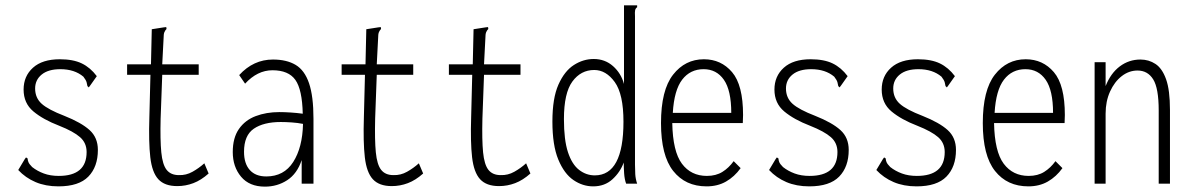

<svg xmlns="http://www.w3.org/2000/svg" viewBox="-20 -685 4440 716"><path d="M198 10Q150 10 112.5 -6Q75 -22 48 -51L72 -91L77 -98L83 -94Q83 -88 86 -80.5Q89 -73 100 -62Q119 -47 143.5 -38Q168 -29 199 -29Q303 -29 303 -118Q303 -152 278.5 -173.5Q254 -195 201 -216Q141 -239 104.5 -269.5Q68 -300 68 -351Q68 -401 103 -432.5Q138 -464 203 -464Q253 -464 285 -448.5Q317 -433 341 -401L317 -367L311 -359L306 -364Q305 -370 303 -378Q301 -386 291 -399Q258 -427 205 -427Q160 -427 135.5 -407Q111 -387 111 -355Q111 -320 135.5 -298Q160 -276 220 -253Q283 -228 314 -200Q345 -172 345 -126Q345 -63 309.5 -26.5Q274 10 198 10Z M641 9Q594 9 570.5 -16.5Q547 -42 540.5 -98.5Q534 -155 537 -248L541 -406H454V-445H543L546 -576L591 -583L600 -584L601 -577Q596 -572 593 -565Q590 -558 590 -541L585 -445H721V-406H585L579 -243Q577 -163 581.5 -117Q586 -71 601.5 -51.5Q617 -32 647 -32Q674 -31 698 -44.5Q722 -58 742 -76L758 -38Q730 -13 701 -2Q672 9 641 9Z M968 11Q910 11 879 -26Q848 -63 848 -118Q848 -171 871 -204Q894 -237 933.5 -252Q973 -267 1022 -267Q1040 -267 1063.5 -265.5Q1087 -264 1109 -261Q1107 -351 1081.5 -387Q1056 -423 996 -423Q940 -423 894 -373L872 -405Q925 -463 998 -463Q1049 -463 1082.5 -443Q1116 -423 1132.5 -374.5Q1149 -326 1149 -242V0H1105V-88Q1088 -37 1051 -13Q1014 11 968 11ZM890 -119Q890 -75 911.5 -51Q933 -27 973 -27Q1039 -27 1073.5 -81Q1108 -135 1110 -223Q1090 -227 1067.5 -228.5Q1045 -230 1027 -230Q963 -230 926.5 -205Q890 -180 890 -119Z M1441 9Q1394 9 1370.5 -16.5Q1347 -42 1340.5 -98.5Q1334 -155 1337 -248L1341 -406H1254V-445H1343L1346 -576L1391 -583L1400 -584L1401 -577Q1396 -572 1393 -565Q1390 -558 1390 -541L1385 -445H1521V-406H1385L1379 -243Q1377 -163 1381.5 -117Q1386 -71 1401.5 -51.5Q1417 -32 1447 -32Q1474 -31 1498 -44.5Q1522 -58 1542 -76L1558 -38Q1530 -13 1501 -2Q1472 9 1441 9Z M1841 9Q1794 9 1770.5 -16.5Q1747 -42 1740.5 -98.5Q1734 -155 1737 -248L1741 -406H1654V-445H1743L1746 -576L1791 -583L1800 -584L1801 -577Q1796 -572 1793 -565Q1790 -558 1790 -541L1785 -445H1921V-406H1785L1779 -243Q1777 -163 1781.5 -117Q1786 -71 1801.5 -51.5Q1817 -32 1847 -32Q1874 -31 1898 -44.5Q1922 -58 1942 -76L1958 -38Q1930 -13 1901 -2Q1872 9 1841 9Z M2192 10Q2153 10 2118.5 -13.5Q2084 -37 2062 -90Q2040 -143 2040 -232Q2040 -319 2062.5 -369.5Q2085 -420 2120 -442.5Q2155 -465 2194 -465Q2236 -465 2266 -438.5Q2296 -412 2307 -372V-665H2356V-658Q2350 -654 2348.5 -647Q2347 -640 2348 -624V-71Q2348 -53 2349 -35.5Q2350 -18 2356 0H2315Q2309 -16 2307.5 -38.5Q2306 -61 2306 -79Q2293 -43 2264 -16.5Q2235 10 2192 10ZM2198 -31Q2305 -31 2305 -231Q2305 -334 2272.5 -379Q2240 -424 2196 -424Q2146 -424 2114.5 -381Q2083 -338 2083 -241Q2083 -163 2098 -117.5Q2113 -72 2139.5 -51.5Q2166 -31 2198 -31Z M2615 10Q2536 10 2490.5 -47.5Q2445 -105 2445 -226Q2445 -349 2490 -406.5Q2535 -464 2605 -464Q2669 -464 2710 -416Q2751 -368 2751 -256Q2751 -241 2750 -226H2487Q2489 -120 2523 -74.5Q2557 -29 2616 -29Q2650 -29 2674 -44Q2698 -59 2716 -84L2742 -58Q2719 -26 2687.5 -8Q2656 10 2615 10ZM2489 -264H2707Q2707 -348 2679.5 -387.5Q2652 -427 2604 -427Q2554 -427 2524 -388Q2494 -349 2489 -264Z M2998 10Q2950 10 2912.5 -6Q2875 -22 2848 -51L2872 -91L2877 -98L2883 -94Q2883 -88 2886 -80.5Q2889 -73 2900 -62Q2919 -47 2943.5 -38Q2968 -29 2999 -29Q3103 -29 3103 -118Q3103 -152 3078.5 -173.5Q3054 -195 3001 -216Q2941 -239 2904.5 -269.5Q2868 -300 2868 -351Q2868 -401 2903 -432.5Q2938 -464 3003 -464Q3053 -464 3085 -448.5Q3117 -433 3141 -401L3117 -367L3111 -359L3106 -364Q3105 -370 3103 -378Q3101 -386 3091 -399Q3058 -427 3005 -427Q2960 -427 2935.5 -407Q2911 -387 2911 -355Q2911 -320 2935.5 -298Q2960 -276 3020 -253Q3083 -228 3114 -200Q3145 -172 3145 -126Q3145 -63 3109.5 -26.5Q3074 10 2998 10Z M3398 10Q3350 10 3312.5 -6Q3275 -22 3248 -51L3272 -91L3277 -98L3283 -94Q3283 -88 3286 -80.5Q3289 -73 3300 -62Q3319 -47 3343.5 -38Q3368 -29 3399 -29Q3503 -29 3503 -118Q3503 -152 3478.5 -173.5Q3454 -195 3401 -216Q3341 -239 3304.5 -269.5Q3268 -300 3268 -351Q3268 -401 3303 -432.5Q3338 -464 3403 -464Q3453 -464 3485 -448.5Q3517 -433 3541 -401L3517 -367L3511 -359L3506 -364Q3505 -370 3503 -378Q3501 -386 3491 -399Q3458 -427 3405 -427Q3360 -427 3335.5 -407Q3311 -387 3311 -355Q3311 -320 3335.5 -298Q3360 -276 3420 -253Q3483 -228 3514 -200Q3545 -172 3545 -126Q3545 -63 3509.5 -26.5Q3474 10 3398 10Z M3815 10Q3736 10 3690.5 -47.5Q3645 -105 3645 -226Q3645 -349 3690 -406.5Q3735 -464 3805 -464Q3869 -464 3910 -416Q3951 -368 3951 -256Q3951 -241 3950 -226H3687Q3689 -120 3723 -74.5Q3757 -29 3816 -29Q3850 -29 3874 -44Q3898 -59 3916 -84L3942 -58Q3919 -26 3887.5 -8Q3856 10 3815 10ZM3689 -264H3907Q3907 -348 3879.5 -387.5Q3852 -427 3804 -427Q3754 -427 3724 -388Q3694 -349 3689 -264Z M4062 0V-453H4103V-364Q4122 -412 4156 -437.5Q4190 -463 4233 -463Q4264 -463 4289 -446.5Q4314 -430 4328.5 -389.5Q4343 -349 4343 -275V0H4301V-273Q4301 -356 4280.5 -389Q4260 -422 4222 -422Q4190 -422 4163 -401Q4136 -380 4119.5 -343.5Q4103 -307 4103 -261V0Z"/></svg>

Font: Inconsolata Condensed Light
Style: Regular
Weight: 300
Width: 3
Monospace: yes
Designer: Raph Levien, Cyreal, Brenton Simpson
Foundry: Raph Levien, Cyreal, Google
Version: Version 3.001; ttfautohint (v1.8.2.53-6de2)